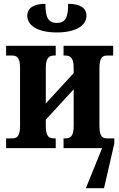

<svg xmlns="http://www.w3.org/2000/svg" viewBox="-20 -776 625 1006"><path d="M278 -606C374 -606 433 -640 433 -694C433 -735 398 -756 337 -756C337 -689 326 -656 278 -656C230 -656 218 -689 218 -756C157 -756 123 -734 123 -694C123 -640 181 -606 278 -606ZM12 0H272V-51H265C241 -51 220 -56 220 -115V-149L366 -308V-115C366 -56 344 -51 321 -51H313V0H515L430 210H525L579 -24V-51H542C520 -51 501 -57 501 -115V-421C501 -478 520 -485 542 -485H573V-536H313V-485H321C344 -485 366 -478 366 -421V-393L220 -234V-421C220 -478 241 -485 265 -485H272V-536H12V-485H43C65 -485 85 -478 85 -421V-115C85 -57 65 -51 43 -51H12Z"/></svg>

Font: Noto Serif Condensed
Style: Bold
Weight: 700
Width: 3
Designer: Monotype Design Team
Foundry: Monotype Imaging Inc.
Version: Version 2.015